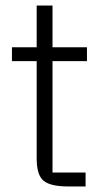

<svg xmlns="http://www.w3.org/2000/svg" viewBox="-20 -671 358 691"><path d="M293 -451H169V-50H288V0H224Q163 0 137.5 -20Q112 -40 112 -101V-451H23V-501H112V-651H169V-501H293Z"/></svg>

Font: 42dot Sans Light
Style: Regular
Weight: 300
Designer: 42dot
Version: Version 1.000